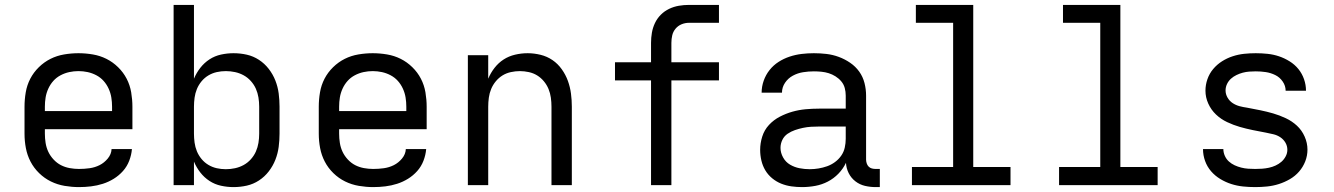

<svg xmlns="http://www.w3.org/2000/svg" viewBox="-20 -755 5440 783"><path d="M302 8Q273 8 243.5 3Q214 -2 187.5 -15Q161 -28 139.5 -49Q118 -70 104.5 -96Q91 -122 85.5 -151Q80 -180 80 -210V-320Q80 -349 85 -378.5Q90 -408 103.5 -434Q117 -460 138.5 -481Q160 -502 186 -515Q212 -528 241.5 -533Q271 -538 300 -538Q329 -538 358.5 -533Q388 -528 414 -515Q440 -502 461.5 -481Q483 -460 496.5 -434Q510 -408 515 -378.5Q520 -349 520 -320V-228H163V-210Q163 -191 166 -172Q169 -153 177 -136Q185 -119 198.5 -104.5Q212 -90 228.5 -81.5Q245 -73 264 -69.5Q283 -66 302 -66Q324 -66 345.5 -69Q367 -72 386 -81.5Q405 -91 419.5 -108.5Q434 -126 435 -147H518Q516 -123 507 -99.5Q498 -76 481.5 -57.5Q465 -39 444 -26Q423 -13 399.5 -5.5Q376 2 351.5 5Q327 8 302 8ZM437 -302V-320Q437 -339 434 -357.5Q431 -376 423 -393.5Q415 -411 402.5 -425Q390 -439 373 -448Q356 -457 337.5 -461Q319 -465 300 -465Q281 -465 262.5 -461Q244 -457 227 -448Q210 -439 197.5 -425Q185 -411 177 -393.5Q169 -376 166 -357.5Q163 -339 163 -320V-302Z M932 8Q907 8 881.5 2.5Q856 -3 834.5 -17Q813 -31 797 -51.5Q781 -72 771 -96V0H688V-735H771V-434Q781 -458 797 -478.5Q813 -499 834.5 -513Q856 -527 881.5 -532.5Q907 -538 932 -538Q960 -538 986.5 -532Q1013 -526 1036 -511Q1059 -496 1076 -474Q1093 -452 1103 -426.5Q1113 -401 1116.5 -374Q1120 -347 1120 -320V-210Q1120 -183 1116.5 -156Q1113 -129 1103 -103.5Q1093 -78 1076 -56Q1059 -34 1036 -19Q1013 -4 986.5 2Q960 8 932 8ZM901 -65Q920 -65 938.5 -69Q957 -73 973.5 -82Q990 -91 1003 -105.5Q1016 -120 1023.5 -137Q1031 -154 1034 -172.5Q1037 -191 1037 -210V-320Q1037 -339 1034 -357.5Q1031 -376 1023.5 -393Q1016 -410 1003 -424.5Q990 -439 973.5 -448Q957 -457 938.5 -461Q920 -465 901 -465Q882 -465 864 -461Q846 -457 830 -447.5Q814 -438 802 -423.5Q790 -409 783 -392Q776 -375 773.5 -356.5Q771 -338 771 -320V-210Q771 -192 773.5 -173.5Q776 -155 783 -138Q790 -121 802 -106.5Q814 -92 830 -82.5Q846 -73 864 -69Q882 -65 901 -65Z M1502 8Q1473 8 1443.5 3Q1414 -2 1387.5 -15Q1361 -28 1339.5 -49Q1318 -70 1304.5 -96Q1291 -122 1285.5 -151Q1280 -180 1280 -210V-320Q1280 -349 1285 -378.5Q1290 -408 1303.5 -434Q1317 -460 1338.5 -481Q1360 -502 1386 -515Q1412 -528 1441.5 -533Q1471 -538 1500 -538Q1529 -538 1558.5 -533Q1588 -528 1614 -515Q1640 -502 1661.5 -481Q1683 -460 1696.5 -434Q1710 -408 1715 -378.5Q1720 -349 1720 -320V-228H1363V-210Q1363 -191 1366 -172Q1369 -153 1377 -136Q1385 -119 1398.5 -104.5Q1412 -90 1428.5 -81.5Q1445 -73 1464 -69.5Q1483 -66 1502 -66Q1524 -66 1545.5 -69Q1567 -72 1586 -81.5Q1605 -91 1619.5 -108.5Q1634 -126 1635 -147H1718Q1716 -123 1707 -99.5Q1698 -76 1681.5 -57.5Q1665 -39 1644 -26Q1623 -13 1599.5 -5.5Q1576 2 1551.5 5Q1527 8 1502 8ZM1637 -302V-320Q1637 -339 1634 -357.5Q1631 -376 1623 -393.5Q1615 -411 1602.5 -425Q1590 -439 1573 -448Q1556 -457 1537.5 -461Q1519 -465 1500 -465Q1481 -465 1462.5 -461Q1444 -457 1427 -448Q1410 -439 1397.5 -425Q1385 -411 1377 -393.5Q1369 -376 1366 -357.5Q1363 -339 1363 -320V-302Z M1888 0V-530H1971V-434Q1981 -458 1997 -478.5Q2013 -499 2034 -512.5Q2055 -526 2080.5 -532Q2106 -538 2132 -538Q2158 -538 2184.5 -531.5Q2211 -525 2233 -510Q2255 -495 2271 -472.5Q2287 -450 2296 -425Q2305 -400 2308.5 -373.5Q2312 -347 2312 -320V0H2229V-320Q2229 -338 2226.5 -356.5Q2224 -375 2217 -392Q2210 -409 2198 -423.5Q2186 -438 2170.5 -447.5Q2155 -457 2136.5 -461Q2118 -465 2100 -465Q2082 -465 2063.5 -461Q2045 -457 2029.5 -447.5Q2014 -438 2002 -423.5Q1990 -409 1983 -392Q1976 -375 1973.5 -356.5Q1971 -338 1971 -320V0Z M2635 0V-427H2488V-501H2635V-580Q2635 -601 2638.5 -621.5Q2642 -642 2651 -661Q2660 -680 2675 -695Q2690 -710 2709 -719Q2728 -728 2748.5 -731.5Q2769 -735 2790 -735H2912V-662H2790Q2774 -662 2759.5 -656Q2745 -650 2735 -638Q2725 -626 2721.5 -611Q2718 -596 2718 -580V-501H2912V-427H2718V0Z M3251 8Q3229 8 3207.5 5Q3186 2 3166 -6Q3146 -14 3129 -28Q3112 -42 3101 -60.5Q3090 -79 3085 -100.5Q3080 -122 3080 -144Q3080 -171 3088.5 -198Q3097 -225 3116 -245.5Q3135 -266 3160 -279Q3185 -292 3211.5 -299.5Q3238 -307 3265.5 -309.5Q3293 -312 3321 -312H3429V-365Q3429 -381 3425 -396Q3421 -411 3411 -423Q3401 -435 3387.5 -443.5Q3374 -452 3359.5 -456.5Q3345 -461 3329.5 -462.5Q3314 -464 3299 -464Q3277 -464 3255 -460.5Q3233 -457 3213.5 -446.5Q3194 -436 3181.5 -417.5Q3169 -399 3169 -377Q3169 -377 3169 -377Q3169 -377 3169 -377H3086Q3086 -377 3086 -377Q3086 -377 3086 -377Q3086 -402 3094.5 -426Q3103 -450 3118.5 -469.5Q3134 -489 3155 -502.5Q3176 -516 3200 -524Q3224 -532 3249 -535Q3274 -538 3299 -538Q3325 -538 3350.5 -535Q3376 -532 3400.5 -523Q3425 -514 3447 -499Q3469 -484 3484 -463Q3499 -442 3505.5 -416.5Q3512 -391 3512 -365V-104Q3512 -97 3514.5 -89Q3517 -81 3522.5 -75.5Q3528 -70 3535.5 -68Q3543 -66 3551 -66H3568V8H3551Q3529 8 3507.5 3Q3486 -2 3468.5 -15.5Q3451 -29 3441 -49Q3431 -69 3430 -91Q3418 -66 3399 -46.5Q3380 -27 3356 -14.5Q3332 -2 3305 3Q3278 8 3251 8ZM3282 -65Q3300 -65 3318 -68Q3336 -71 3353 -77Q3370 -83 3385 -94Q3400 -105 3410.5 -120Q3421 -135 3425 -153Q3429 -171 3429 -189V-239H3321Q3304 -239 3287.5 -238Q3271 -237 3254.5 -233.5Q3238 -230 3222 -224.5Q3206 -219 3192 -209.5Q3178 -200 3170.5 -184.5Q3163 -169 3163 -152Q3163 -132 3173.5 -113Q3184 -94 3202 -83.5Q3220 -73 3240.5 -69Q3261 -65 3282 -65Z M3699 0V-74H3867V-662H3715V-735H3949V-74H4101V0Z M4299 0V-74H4467V-662H4315V-735H4549V-74H4701V0Z M5099 8Q5074 8 5049.5 5.5Q5025 3 5001.5 -4.5Q4978 -12 4956.5 -25Q4935 -38 4919 -56.5Q4903 -75 4894.5 -98.5Q4886 -122 4886 -147Q4886 -147 4886 -147Q4886 -147 4886 -147H4969Q4969 -133 4975 -119.5Q4981 -106 4991.5 -96.5Q5002 -87 5015 -81Q5028 -75 5042 -71.5Q5056 -68 5070 -67Q5084 -66 5099 -66Q5113 -66 5127 -67Q5141 -68 5155 -71Q5169 -74 5182 -80Q5195 -86 5205.5 -95Q5216 -104 5223 -117Q5230 -130 5230 -144Q5230 -160 5222 -173.5Q5214 -187 5201 -195.5Q5188 -204 5173 -207.5Q5158 -211 5143 -214Q5116 -219 5089 -224.5Q5062 -230 5036 -237.5Q5010 -245 4984.5 -257Q4959 -269 4939 -288Q4919 -307 4907.5 -332.5Q4896 -358 4896 -385Q4896 -409 4904 -432Q4912 -455 4927.5 -473.5Q4943 -492 4963.5 -505Q4984 -518 5007 -525.5Q5030 -533 5053.5 -535.5Q5077 -538 5101 -538Q5125 -538 5149 -535.5Q5173 -533 5195.5 -525.5Q5218 -518 5239 -505Q5260 -492 5275 -473.5Q5290 -455 5298 -432Q5306 -409 5306 -385Q5306 -385 5306 -385Q5306 -385 5306 -385H5223Q5223 -405 5211 -422.5Q5199 -440 5180.5 -449Q5162 -458 5142 -461Q5122 -464 5101 -464Q5088 -464 5074.5 -463Q5061 -462 5048 -458.5Q5035 -455 5022.5 -449Q5010 -443 5000 -434Q4990 -425 4984 -412.5Q4978 -400 4978 -386Q4978 -371 4986 -357Q4994 -343 5007 -334.5Q5020 -326 5035 -322Q5050 -318 5065 -316Q5092 -311 5119 -305.5Q5146 -300 5172 -292.5Q5198 -285 5223.5 -273Q5249 -261 5269 -242.5Q5289 -224 5300.5 -198Q5312 -172 5312 -145Q5312 -120 5303 -97Q5294 -74 5278 -55.5Q5262 -37 5240.5 -24.5Q5219 -12 5195.5 -4.5Q5172 3 5147.5 5.5Q5123 8 5099 8Z"/></svg>

Font: Iosevka Mono
Style: Regular
Weight: 400
Designer: Belleve Invis
Foundry: Belleve Invis
Version: Version 11.1.1